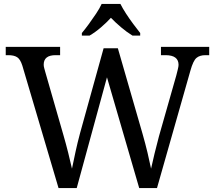

<svg xmlns="http://www.w3.org/2000/svg" viewBox="-20 -951 1087 971"><path d="M93 -619Q83 -651 67 -661.5Q51 -672 22 -672H9V-714H284V-672H261Q201 -672 201 -624Q201 -616 203.5 -607Q206 -598 209 -587L301 -267Q314 -222 325 -178Q336 -134 344 -98Q352 -137 362 -183.5Q372 -230 385 -278L504 -707H576L701 -274Q715 -225 726 -179Q737 -133 744 -98Q752 -134 761.5 -174Q771 -214 784 -262L872 -571Q875 -583 879 -599Q883 -615 883 -623Q883 -672 817 -672H794V-714H1038V-672H1019Q990 -672 973.5 -658Q957 -644 943 -594L774 0H684L521 -560L368 0H276ZM394 -784Q410 -803 429 -829Q448 -855 466 -882Q484 -909 494 -931H589Q600 -909 617.5 -882Q635 -855 654.5 -829Q674 -803 689 -784V-771H650Q622 -788 593 -812.5Q564 -837 541 -861Q519 -837 490.5 -812.5Q462 -788 433 -771H394Z"/></svg>

Font: Noto Serif Oriya
Style: Regular
Weight: 400
Designer: David Williams
Foundry: Google LLC, David Williams
Version: Version 1.051; ttfautohint (v1.8.4.7-5d5b)